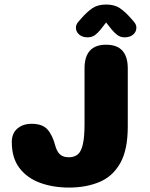

<svg xmlns="http://www.w3.org/2000/svg" viewBox="-20 -816 659 846"><path d="M284 10.5Q214.5 10.5 157.2 -10.2Q100 -31 66 -75.2Q32 -119.5 32 -190Q32 -228.5 56.5 -249.5Q81 -270.5 119 -270.5Q166.5 -270.5 188.8 -246Q211 -221.5 223.5 -174.5Q229 -155 237.2 -143.8Q245.5 -132.5 257 -127.8Q268.5 -123 283.5 -123Q307.5 -123 322.8 -135.8Q338 -148.5 345.2 -180.8Q352.5 -213 352.5 -270.5V-514.5Q352.5 -619 447.5 -619Q543 -619 543 -514.5V-258.5Q543 -155 509.5 -96.5Q476 -38 417.5 -13.8Q359 10.5 284 10.5ZM569 -721.5Q581 -708 581 -694.5Q581 -676 566.8 -663.8Q552.5 -651.5 529.5 -651.5Q510.5 -651.5 497 -661.8Q483.5 -672 472.5 -685.5L447.5 -717L423 -685.5Q411.5 -671 398.2 -661.2Q385 -651.5 366 -651.5Q343 -651.5 328.8 -663.8Q314.5 -676 314.5 -694.5Q314.5 -700.5 317.2 -707.5Q320 -714.5 326.5 -721.5L337 -733.5Q363.5 -764 387.2 -780Q411 -796 447.5 -796Q484.5 -796 508 -780.2Q531.5 -764.5 558.5 -733.5Z"/></svg>

Font: Sono ExtraLight Monospace ExtraBold
Style: Regular
Weight: 800
Version: Version 2.112